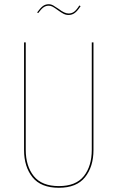

<svg xmlns="http://www.w3.org/2000/svg" viewBox="-20 -881 557 910"><path d="M423 -170Q423 -91 383 -41Q343 9 259 9Q174 9 134 -41Q94 -91 94 -170V-680H102V-171Q102 -94 140 -46.5Q178 1 259 1Q340 1 377.5 -46.5Q415 -94 415 -171V-680H423ZM254 -833Q239 -844 230 -849Q221 -854 211 -854Q197 -854 186 -846Q175 -838 161 -819L156 -822Q171 -843 183 -852Q195 -861 211 -861Q222 -861 232.5 -855Q243 -849 259 -838Q286 -817 305 -817Q320 -817 331.5 -825.5Q343 -834 356 -855L362 -852Q348 -830 335 -820Q322 -810 305 -810Q292 -810 280.5 -816Q269 -822 254 -833Z"/></svg>

Font: Fira Sans Compressed Eight
Style: Regular
Weight: 100
Width: 1
Designer: bBox Type GmbH & Carrois Corporate GbR & Edenspiekermann AG
Foundry: bBox Type GmbH & Carrois Corporate GbR & Edenspiekermann AG
Version: Version 4.301